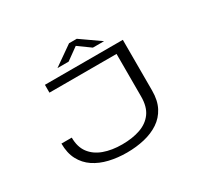

<svg xmlns="http://www.w3.org/2000/svg" viewBox="-174 -1113 1448 1368"><g transform="rotate(-30 550.0 -429.0)"><path d="M506 11Q429.5 11 361.8 -5Q294 -21 242.5 -55.5Q191 -90 161.8 -145.2Q132.5 -200.5 132.5 -278.5H217.5Q217.5 -202 254 -153Q290.5 -104 355.8 -80.2Q421 -56.5 506 -56.5Q590.5 -56.5 655 -79Q719.5 -101.5 755.8 -151.5Q792 -201.5 792 -284.5V-635.5H240V-700H881V-282.5Q881 -202 851.8 -146Q822.5 -90 770.8 -55.5Q719 -21 651 -5Q583 11 506 11ZM377 -758.5 537 -870.5H600.5L760.5 -758.5H668.5L569 -830.5L469 -758.5Z"/></g></svg>

Font: Trispace Expanded Light
Style: Regular
Weight: 300
Width: 7
Designer: Tyler Finck
Foundry: Etcetera Type Company
Version: Version 1.210; ttfautohint (v1.8.3)